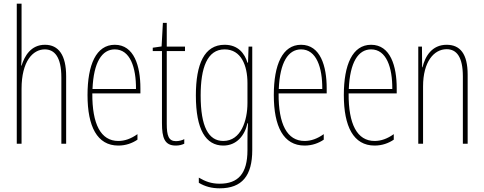

<svg xmlns="http://www.w3.org/2000/svg" viewBox="-20 -780 2627 1042"><path d="M97 -492V-760H71V0H97V-298C97 -447 158 -512 223 -512C275 -512 313 -472 313 -360V0H339V-366C339 -481 298 -537 224 -537C147 -537 113 -475 97 -424H95C97 -446 97 -461 97 -492Z M603 -537C502 -537 455 -429 455 -264C455 -94 507 10 622 10C663 10 698 -3 726 -22V-52C691 -27 657 -15 622 -15C527 -15 480 -106 481 -273H742V-301C742 -421 708 -537 603 -537ZM603 -512C686 -512 719 -414 718 -297H482C488 -442 533 -512 603 -512Z M935 -14C895 -14 885 -44 885 -108V-503H984V-527H885V-656H864L857 -528L809 -521V-503H859V-112C859 -32 873 10 934 10C953 10 967 6 980 0V-25C970 -19 952 -14 935 -14Z M1199 -537C1089 -537 1043 -433 1043 -262C1043 -76 1097 10 1192 10C1263 10 1308 -43 1323 -111H1326C1323 -70 1323 -43 1323 -12V35C1323 163 1272 217 1172 217C1127 217 1095 205 1059 184V212C1092 232 1129 242 1172 242C1294 242 1349 173 1349 35V-527H1329L1326 -440H1323C1308 -489 1273 -537 1199 -537ZM1199 -512C1288 -512 1323 -426 1323 -329V-221C1323 -126 1288 -15 1192 -15C1111 -15 1069 -93 1069 -262C1069 -411 1104 -512 1199 -512Z M1614 -537C1513 -537 1466 -429 1466 -264C1466 -94 1518 10 1633 10C1674 10 1709 -3 1737 -22V-52C1702 -27 1668 -15 1633 -15C1538 -15 1491 -106 1492 -273H1753V-301C1753 -421 1719 -537 1614 -537ZM1614 -512C1697 -512 1730 -414 1729 -297H1493C1499 -442 1544 -512 1614 -512Z M1994 -537C1893 -537 1846 -429 1846 -264C1846 -94 1898 10 2013 10C2054 10 2089 -3 2117 -22V-52C2082 -27 2048 -15 2013 -15C1918 -15 1871 -106 1872 -273H2133V-301C2133 -421 2099 -537 1994 -537ZM1994 -512C2077 -512 2110 -414 2109 -297H1873C1879 -442 1924 -512 1994 -512Z M2404 -537C2324 -537 2287 -474 2273 -415H2271L2270 -527H2250V0H2276V-311C2276 -445 2335 -513 2404 -513C2458 -513 2492 -471 2492 -365V0H2518V-375C2518 -488 2477 -537 2404 -537Z"/></svg>

Font: Noto Sans Devanagari UI ExtraCondensed Thin
Style: Regular
Weight: 100
Width: 2
Designer: Jelle Bosma - Monotype Design Team
Foundry: Monotype Imaging Inc.
Version: Version 2.004